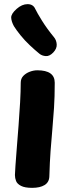

<svg xmlns="http://www.w3.org/2000/svg" viewBox="-20 -891 336 926"><path d="M80 -492Q80 -512 92.5 -525Q105 -538 123.5 -545Q142 -552 160 -552Q202 -552 223 -537Q244 -522 244 -492Q244 -424 240.5 -370.5Q237 -317 232.5 -267.5Q228 -218 224 -164Q220 -110 218 -40Q217 -12 195 1.5Q173 15 135 15Q100 15 81.5 5.5Q63 -4 57.5 -18Q52 -32 52 -47Q52 -56 54.5 -91.5Q57 -127 61 -177.5Q65 -228 69.5 -286Q74 -344 77 -398Q80 -452 80 -492ZM237 -638Q219 -619 200.5 -620.5Q182 -622 170 -632Q149 -649 124 -672.5Q99 -696 78.5 -721.5Q58 -747 47 -765Q35 -787 34 -805.5Q33 -824 60 -848Q86 -871 113 -871Q140 -871 150 -848Q159 -829 183 -790.5Q207 -752 240 -712Q252 -698 253.5 -677.5Q255 -657 237 -638Z"/></svg>

Font: Playpen Sans
Style: Bold
Weight: 700
Designer: Laura Meseguer, Veronika Burian, José Scaglione
Foundry: TypeTogether
Version: Version 1.001